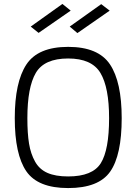

<svg xmlns="http://www.w3.org/2000/svg" viewBox="-20 -945 693 975"><path d="M326 -49Q450 -49 492 -116.5Q534 -184 534 -345Q534 -501 490 -574.5Q446 -648 326 -648Q205 -648 162 -575Q119 -502 119 -345Q119 -267 127.5 -215.5Q136 -164 158 -124.5Q180 -85 221 -67Q262 -49 326 -49ZM326 10Q172 10 113.5 -75.5Q55 -161 55 -345Q55 -528 114 -617.5Q173 -707 326 -707Q479 -707 538.5 -618Q598 -529 598 -345Q598 -157 539.5 -73.5Q481 10 326 10ZM334 -810 494 -924 537 -891 373 -777ZM136 -810 297 -925 339 -891 176 -778Z"/></svg>

Font: TitilliumText22L Lt
Style: Thin
Weight: 300
Designer: Campivisivi
Foundry: Campivisivi
Version: 1.000